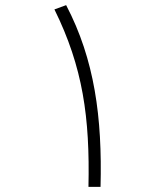

<svg xmlns="http://www.w3.org/2000/svg" viewBox="-20 -724 626 744"><path d="M322.8 0H369.6C376.5 -268.6 346.7 -493.2 236.3 -704.1L190.9 -687.5C301.3 -463.9 328.6 -268.6 322.8 0Z"/></svg>

Font: Cascadia Code PL ExtraLight
Style: Regular
Weight: 200
Monospace: yes
Designer: Aaron Bell
Foundry: Saja Typeworks
Version: Version 2404.023